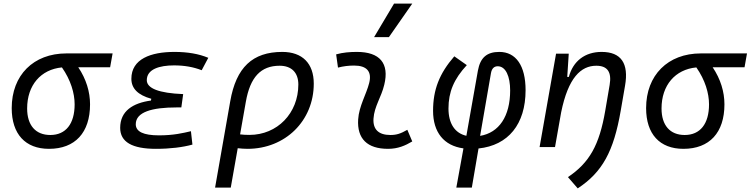

<svg xmlns="http://www.w3.org/2000/svg" viewBox="-20 -815 4160 1064"><path d="M251.5 9.8C396.5 9.8 479 -80.1 479 -236.8C479 -305.7 458 -376.5 413.6 -442.4H590.3L604 -519H348.1C165.5 -519 44.9 -398.4 44.9 -215.8C44.9 -72.3 120.1 9.8 251.5 9.8ZM323.2 -441.4C372.1 -371.6 393.6 -298.3 393.6 -236.8C393.6 -128.9 344.7 -66.9 258.8 -66.9C177.2 -66.9 130.4 -120.6 130.4 -213.9C130.4 -342.8 206.1 -430.2 323.2 -441.4Z M844.2 9.8C924.3 9.8 992.7 1 1046.4 -13.7L1038.1 -87.9C994.1 -77.6 941.9 -64.9 861.3 -64.9C774.9 -64.9 732.4 -85.4 732.4 -126.5C732.4 -194.3 822.3 -219.7 959 -219.7H984.9L995.1 -293.5C860.8 -298.8 793.5 -325.2 793.5 -370.6C793.5 -432.1 864.7 -452.6 944.3 -452.6C1001.5 -452.6 1051.8 -443.8 1097.7 -425.8L1134.3 -494.6C1082 -516.6 1019.5 -527.3 946.8 -527.3C815.9 -527.3 708 -488.3 708 -378.4C708 -324.7 744.6 -288.1 818.4 -267.6L816.4 -257.8C716.8 -244.1 646 -200.2 646 -106.4C646 -28.3 711.9 9.8 844.2 9.8Z M1544.4 -527.3C1379.4 -527.3 1288.6 -441.4 1255.9 -253.9L1171.9 224.6H1258.8L1297.4 6.3C1315.4 8.3 1333 9.8 1351.6 9.8C1561 9.8 1718.8 -145.5 1718.8 -351.6C1718.8 -463.9 1655.3 -527.3 1544.4 -527.3ZM1310.5 -70.3 1342.3 -250.5C1366.2 -387.7 1425.3 -450.7 1529.8 -450.7C1595.7 -450.7 1633.3 -412.6 1633.3 -346.7C1633.3 -187.5 1516.6 -67.4 1362.3 -67.4C1343.3 -67.4 1325.7 -68.4 1310.5 -70.3Z M2237.3 -95.7C2200.7 -74.7 2178.2 -66.9 2143.1 -66.9C2078.1 -66.9 2045.9 -98.1 2049.8 -157.7C2054.2 -225.6 2092.8 -275.4 2109.4 -345.2C2138.7 -464.4 2084.5 -527.3 1958 -527.3C1919.4 -527.3 1880.9 -524.4 1842.8 -513.7L1853 -440.4C1882.8 -448.2 1912.6 -451.7 1942.4 -451.7C2012.7 -451.7 2042 -418.5 2025.9 -355C2010.7 -293.9 1969.2 -226.1 1964.8 -153.3C1958 -46.4 2015.1 9.8 2130.4 9.8C2185.5 9.8 2226.1 -8.3 2264.6 -31.2ZM2053.2 -609.4H2135.3L2264.6 -794.9H2163.6Z M2594.7 224.6 2631.8 7.8C2796.4 -9.3 2892.6 -126.5 2892.6 -315.4C2892.6 -450.7 2839.4 -527.3 2747.1 -527.3C2677.7 -527.3 2641.6 -495.6 2628.4 -423.8L2564.5 -62.5C2501 -76.7 2465.3 -130.4 2465.3 -213.4C2465.3 -305.7 2495.6 -377 2566.9 -454.1L2497.6 -502.9C2414.6 -407.2 2379.9 -317.9 2379.9 -200.7C2379.9 -82.5 2439.5 -7.3 2548.3 7.3L2508.8 224.6ZM2640.6 -62 2700.7 -409.2C2705.1 -435.5 2718.3 -447.8 2738.3 -447.8C2783.2 -447.8 2807.1 -390.6 2807.1 -314C2807.1 -170.4 2745.6 -79.6 2640.6 -62Z M2970.2 0H3055.7L3089.8 -192.9C3128.9 -384.8 3199.2 -450.7 3284.7 -450.7C3347.2 -450.7 3370.6 -414.6 3358.4 -344.2L3334 -201.2C3301.3 -10.7 3246.6 86.4 3127.4 166.5L3181.6 229C3317.9 139.2 3380.9 24.4 3419.9 -202.1L3443.8 -340.3C3465.3 -463.4 3422.4 -527.3 3314 -527.3C3222.2 -527.3 3155.8 -477.1 3132.3 -388.7H3123.5L3131.8 -517.6H3061.5Z M3767.1 9.8C3912.1 9.8 3994.6 -80.1 3994.6 -236.8C3994.6 -305.7 3973.6 -376.5 3929.2 -442.4H4106L4119.6 -519H3863.8C3681.2 -519 3560.5 -398.4 3560.5 -215.8C3560.5 -72.3 3635.7 9.8 3767.1 9.8ZM3838.9 -441.4C3887.7 -371.6 3909.2 -298.3 3909.2 -236.8C3909.2 -128.9 3860.4 -66.9 3774.4 -66.9C3692.9 -66.9 3646 -120.6 3646 -213.9C3646 -342.8 3721.7 -430.2 3838.9 -441.4Z"/></svg>

Font: Cascadia Mono SemiLight
Style: Italic
Weight: 350
Italic angle: -10°
Monospace: yes
Designer: Aaron Bell
Foundry: Saja Typeworks
Version: Version 2404.023